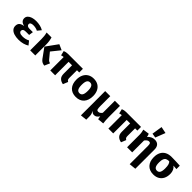

<svg xmlns="http://www.w3.org/2000/svg" viewBox="305 -2477 4313 4313"><g transform="rotate(45 2461.5 -321.0)"><path d="M429.7 -228.2H328.7Q276.9 -228.2 255.1 -212.1Q233.3 -195.9 233.3 -166.2Q233.3 -134.4 261.5 -116.4Q289.7 -98.5 346.2 -98.5Q443.6 -98.5 515.9 -140L588.7 -49.7Q540.5 -18.5 476.7 -0.5Q412.8 17.4 332.8 17.4Q254.9 17.4 194.4 -1.8Q133.8 -21 99.5 -59Q65.1 -96.9 65.1 -152.8Q65.1 -213.8 100 -246.7Q134.9 -279.5 210.8 -290.3Q144.6 -305.1 115.1 -337.2Q85.6 -369.2 85.6 -415.4Q85.6 -462.6 116.9 -495.4Q148.2 -528.2 202.1 -545.4Q255.9 -562.6 323.1 -562.6Q387.2 -562.6 447.2 -549Q507.2 -535.4 556.4 -505.6L485.1 -417.9Q455.9 -434.4 419.2 -442.3Q382.6 -450.3 344.1 -450.3Q299 -450.3 274.4 -435.9Q249.7 -421.5 249.7 -392.8Q249.7 -366.2 270.8 -349Q291.8 -331.8 335.9 -331.8H445.1Z M1056.9 -561 1189.7 -501.5 1023.1 -294.4 1135.9 -158.5Q1155.4 -134.4 1173.1 -124.4Q1190.8 -114.4 1212.8 -109.2L1157.9 18.5Q1121 14.9 1093.8 2.8Q1066.7 -9.2 1043.6 -33.1Q1020.5 -56.9 994.9 -95.9L857.4 -285.1ZM824.6 -544.6Q835.9 -511.3 844.6 -458.5Q853.3 -405.6 853.3 -345.1V0H691.3V-356.9Q691.3 -402.6 686.7 -449.7Q682.1 -496.9 668.7 -544.6Z M1822.1 -544.6V-427.7H1750.8V-183.6Q1750.8 -149.2 1761.5 -131Q1772.3 -112.8 1796.4 -101.5L1748.2 17.4Q1676.9 5.1 1635.4 -36.9Q1593.8 -79 1593.8 -162.1V-427.7H1483.6V0H1329.7V-426.2Q1307.7 -424.6 1293.1 -421Q1278.5 -417.4 1261.5 -411.3L1234.9 -522.1Q1262.1 -532.8 1289.2 -538.7Q1316.4 -544.6 1348.2 -544.6Z M2153.8 -562.6Q2237.9 -562.6 2296.9 -526.7Q2355.9 -490.8 2387.2 -425.9Q2418.5 -361 2418.5 -273.8Q2418.5 -137.4 2348.7 -60Q2279 17.4 2153.8 17.4Q2028.7 17.4 1959 -59Q1889.2 -135.4 1889.2 -272.8Q1889.2 -359.5 1920.8 -424.6Q1952.3 -489.7 2011.5 -526.2Q2070.8 -562.6 2153.8 -562.6ZM2153.8 -443.1Q2104.1 -443.1 2080.3 -402.3Q2056.4 -361.5 2056.4 -272.8Q2056.4 -182.6 2080.3 -142.1Q2104.1 -101.5 2153.8 -101.5Q2203.6 -101.5 2227.4 -142.1Q2251.3 -182.6 2251.3 -273.8Q2251.3 -362.1 2227.4 -402.6Q2203.6 -443.1 2153.8 -443.1Z M2999 -544.6V-193.3Q2999 -141 3002.6 -92.6Q3006.2 -44.1 3011.8 0L2865.6 14.4Q2862.1 -0.5 2858.2 -21Q2854.4 -41.5 2851.8 -65.1Q2829.7 -28.7 2800.3 -6.7Q2770.8 15.4 2734.4 15.4Q2705.6 15.4 2686.9 4.9Q2668.2 -5.6 2645.6 -33.8Q2663.6 2.6 2673.3 35.4Q2683.1 68.2 2683.1 117.9V210.3L2529.7 226.7V-544.6H2690.8V-234.9Q2690.8 -169.7 2699.2 -137.2Q2707.7 -104.6 2747.2 -104.6Q2774.4 -104.6 2796.9 -120.5Q2819.5 -136.4 2836.9 -162.6V-544.6Z M3668.2 -544.6V-427.7H3596.9V-183.6Q3596.9 -149.2 3607.7 -131Q3618.5 -112.8 3642.6 -101.5L3594.4 17.4Q3523.1 5.1 3481.5 -36.9Q3440 -79 3440 -162.1V-427.7H3329.7V0H3175.9V-426.2Q3153.8 -424.6 3139.2 -421Q3124.6 -417.4 3107.7 -411.3L3081 -522.1Q3108.2 -532.8 3135.4 -538.7Q3162.6 -544.6 3194.4 -544.6Z M4092.3 -562.6Q4164.6 -562.6 4203.3 -520Q4242.1 -477.4 4242.1 -400V210.3L4080 227.2V-353.3Q4080 -403.6 4069.2 -423.3Q4058.5 -443.1 4027.7 -443.1Q4001.5 -443.1 3978.2 -425.4Q3954.9 -407.7 3931.8 -376.9V0H3769.7V-391.8Q3769.7 -432.3 3762.8 -472.3Q3755.9 -512.3 3748.2 -538.5L3897.9 -559Q3914.4 -531.3 3921.5 -480.5Q3994.4 -562.6 4092.3 -562.6ZM3996.9 -868.7 4153.8 -836.4 4063.1 -602.1 3957.9 -619.5Z M4632.8 -553.8Q4694.4 -553.8 4767.4 -551.3Q4840.5 -548.7 4900 -544.6V-436.9L4798.5 -445.1Q4836.9 -415.9 4858.5 -370Q4880 -324.1 4880 -261Q4880 -175.9 4848.5 -113.3Q4816.9 -50.8 4757.7 -16.7Q4698.5 17.4 4615.4 17.4Q4491.3 17.4 4421 -58.2Q4350.8 -133.8 4350.8 -269.7Q4350.8 -355.4 4382.3 -419.2Q4413.8 -483.1 4476.4 -518.5Q4539 -553.8 4632.8 -553.8ZM4517.9 -269.7Q4517.9 -181 4541.8 -141.3Q4565.6 -101.5 4615.4 -101.5Q4664.1 -101.5 4687.9 -141.3Q4711.8 -181 4711.8 -269.7Q4711.8 -349.2 4697.7 -388.7Q4683.6 -428.2 4662.1 -447.2Q4613.8 -446.7 4581.8 -432.1Q4549.7 -417.4 4533.8 -379.2Q4517.9 -341 4517.9 -269.7Z"/></g></svg>

Font: FiraCode Nerd Font Mono
Style: Bold
Weight: 700
Monospace: yes
Designer: Carrois Corporate, Edenspiekermann AG, Nikita Prokopov
Foundry: Carrois Corporate, Edenspiekermann AG, Nikita Prokopov
Version: Version 6.002;Nerd Fonts 3.3.0